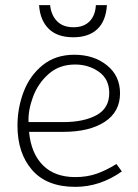

<svg xmlns="http://www.w3.org/2000/svg" viewBox="-20 -718 535 747"><path d="M48 -229Q48 -298 72 -361Q96 -424 146 -464.5Q196 -505 269 -505Q345 -505 396 -464Q447 -423 447 -355Q447 -283 387.5 -244Q328 -205 226 -205H93Q101 -121 147 -75Q193 -29 273 -29Q318 -29 355.5 -42Q393 -55 433 -80L454 -51Q369 9 273 9Q162 9 105 -56.5Q48 -122 48 -229ZM405 -356Q405 -410 365 -438.5Q325 -467 272 -467Q211 -467 169.5 -430.5Q128 -394 108.5 -341.5Q89 -289 91 -243H226Q306 -243 355.5 -270Q405 -297 405 -356ZM132 -698H175Q179 -659 202 -635.5Q225 -612 266 -612Q306 -612 328.5 -635Q351 -658 353 -698H396Q392 -636 358.5 -604.5Q325 -573 265 -573Q203 -573 169.5 -606Q136 -639 132 -698Z"/></svg>

Font: Bellota Light
Style: Regular
Weight: 300
Designer: Kemie Guaida
Foundry: Kemie Guaida
Version: Version 4.001